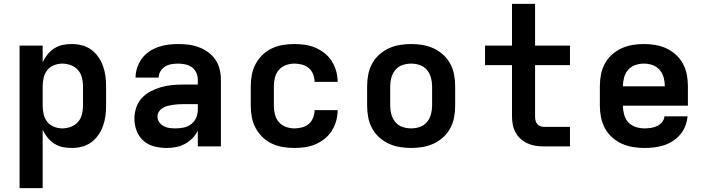

<svg xmlns="http://www.w3.org/2000/svg" viewBox="-20 -755 3640 990"><path d="M81 215V-520H200V-434Q210 -455 224.5 -473.5Q239 -492 259 -505Q279 -518 302 -523Q325 -528 349 -528Q376 -528 402 -521.5Q428 -515 449.5 -499.5Q471 -484 486.5 -462Q502 -440 511 -415Q520 -390 523.5 -363.5Q527 -337 527 -310V-210Q527 -183 523.5 -156.5Q520 -130 511 -105Q502 -80 486.5 -58Q471 -36 449.5 -20.5Q428 -5 402 1.5Q376 8 349 8Q325 8 302 3Q279 -2 259 -15Q239 -28 224.5 -46.5Q210 -65 200 -86V215ZM301 -93Q323 -93 345 -101Q367 -109 382 -126Q397 -143 402.5 -165Q408 -187 408 -210V-310Q408 -333 402.5 -355Q397 -377 382 -394Q367 -411 345 -419Q323 -427 301 -427Q279 -427 258 -418.5Q237 -410 223.5 -393Q210 -376 205 -354Q200 -332 200 -310V-210Q200 -188 205 -166Q210 -144 223.5 -127Q237 -110 258 -101.5Q279 -93 301 -93Z M839 8Q807 8 775.5 0Q744 -8 720 -29Q696 -50 684.5 -80.5Q673 -111 673 -143Q673 -171 682 -199Q691 -227 710.5 -248.5Q730 -270 755.5 -283.5Q781 -297 808.5 -305Q836 -313 864.5 -316Q893 -319 922 -319H1000V-344Q1000 -363 992 -380.5Q984 -398 969 -408.5Q954 -419 935.5 -423Q917 -427 898 -427Q881 -427 863.5 -424Q846 -421 831.5 -412Q817 -403 807.5 -387.5Q798 -372 798 -355H679Q679 -381 687.5 -406.5Q696 -432 711.5 -453Q727 -474 749 -489Q771 -504 795.5 -512.5Q820 -521 846 -524.5Q872 -528 898 -528Q925 -528 952.5 -524.5Q980 -521 1005.5 -511.5Q1031 -502 1053 -486Q1075 -470 1090.5 -447.5Q1106 -425 1112.5 -398Q1119 -371 1119 -344V0H1000V-81Q989 -59 971.5 -41.5Q954 -24 932.5 -12.5Q911 -1 887 3.5Q863 8 839 8ZM886 -93Q907 -93 928 -97.5Q949 -102 966 -115Q983 -128 991.5 -148Q1000 -168 1000 -189V-218H922Q909 -218 895.5 -217Q882 -216 869 -214Q856 -212 843 -208.5Q830 -205 818.5 -198Q807 -191 799.5 -179.5Q792 -168 792 -155Q792 -139 801 -125.5Q810 -112 824 -104.5Q838 -97 854 -95Q870 -93 886 -93Z M1498 8Q1468 8 1438.5 3Q1409 -2 1382 -14.5Q1355 -27 1333.5 -48Q1312 -69 1298 -95Q1284 -121 1278.5 -150.5Q1273 -180 1273 -210V-310Q1273 -340 1278.5 -369.5Q1284 -399 1298 -425Q1312 -451 1333.5 -472Q1355 -493 1382 -505.5Q1409 -518 1438.5 -523Q1468 -528 1498 -528Q1525 -528 1553 -524Q1581 -520 1606.5 -509Q1632 -498 1654 -480.5Q1676 -463 1691 -439Q1706 -415 1713.5 -388Q1721 -361 1721 -333Q1721 -333 1721 -333Q1721 -333 1721 -333H1602Q1602 -333 1602 -333Q1602 -333 1602 -333Q1602 -353 1594.5 -372Q1587 -391 1572 -404Q1557 -417 1537 -422Q1517 -427 1498 -427Q1475 -427 1453.5 -419Q1432 -411 1417.5 -394Q1403 -377 1397.5 -354.5Q1392 -332 1392 -310V-210Q1392 -188 1397.5 -165.5Q1403 -143 1417.5 -126Q1432 -109 1453.5 -101Q1475 -93 1498 -93Q1517 -93 1537 -98Q1557 -103 1572 -116Q1587 -129 1594.5 -148Q1602 -167 1602 -187Q1602 -187 1602 -187Q1602 -187 1602 -187H1721Q1721 -187 1721 -187Q1721 -187 1721 -187Q1721 -159 1713.5 -132Q1706 -105 1691 -81Q1676 -57 1654 -39.5Q1632 -22 1606.5 -11Q1581 0 1553 4Q1525 8 1498 8Z M2100 8Q2070 8 2040.5 3Q2011 -2 1984 -14.5Q1957 -27 1934.5 -47.5Q1912 -68 1898 -94.5Q1884 -121 1878.5 -150.5Q1873 -180 1873 -210V-310Q1873 -340 1878.5 -369.5Q1884 -399 1898 -425.5Q1912 -452 1934.5 -472.5Q1957 -493 1984 -505.5Q2011 -518 2040.5 -523Q2070 -528 2100 -528Q2130 -528 2159.5 -523Q2189 -518 2216 -505.5Q2243 -493 2265.5 -472.5Q2288 -452 2302 -425.5Q2316 -399 2321.5 -369.5Q2327 -340 2327 -310V-210Q2327 -180 2321.5 -150.5Q2316 -121 2302 -94.5Q2288 -68 2265.5 -47.5Q2243 -27 2216 -14.5Q2189 -2 2159.5 3Q2130 8 2100 8ZM2100 -93Q2123 -93 2145 -100.5Q2167 -108 2181.5 -125.5Q2196 -143 2202 -165Q2208 -187 2208 -210V-310Q2208 -333 2202 -355Q2196 -377 2181.5 -394.5Q2167 -412 2145 -419.5Q2123 -427 2100 -427Q2077 -427 2055 -419.5Q2033 -412 2018.5 -394.5Q2004 -377 1998 -355Q1992 -333 1992 -310V-210Q1992 -187 1998 -165Q2004 -143 2018.5 -125.5Q2033 -108 2055 -100.5Q2077 -93 2100 -93Z M2784 0Q2762 0 2741 -3.5Q2720 -7 2700.5 -15.5Q2681 -24 2665 -38.5Q2649 -53 2638.5 -72Q2628 -91 2624 -112Q2620 -133 2620 -155V-419H2481V-520H2620V-735H2739V-520H2919V-419H2739V-155Q2739 -145 2741 -135Q2743 -125 2749 -117Q2755 -109 2764.5 -105Q2774 -101 2784 -101H2919V0Z M3303 8Q3273 8 3243 3Q3213 -2 3185.5 -14.5Q3158 -27 3135.5 -47.5Q3113 -68 3099 -94Q3085 -120 3079 -150Q3073 -180 3073 -210V-310Q3073 -340 3078.5 -369.5Q3084 -399 3098 -425.5Q3112 -452 3134.5 -472.5Q3157 -493 3184 -505.5Q3211 -518 3240.5 -523Q3270 -528 3300 -528Q3330 -528 3359.5 -523Q3389 -518 3416 -505.5Q3443 -493 3465.5 -472.5Q3488 -452 3502 -425.5Q3516 -399 3521.5 -369.5Q3527 -340 3527 -310V-210H3192Q3192 -187 3198 -164.5Q3204 -142 3219.5 -125Q3235 -108 3257.5 -100.5Q3280 -93 3303 -93Q3319 -93 3336 -95.5Q3353 -98 3368 -105Q3383 -112 3394 -125.5Q3405 -139 3406 -155H3525Q3523 -130 3513.5 -105.5Q3504 -81 3487.5 -61.5Q3471 -42 3449.5 -28Q3428 -14 3403.5 -6Q3379 2 3353.5 5Q3328 8 3303 8ZM3192 -310H3408Q3408 -333 3402 -355.5Q3396 -378 3381 -395Q3366 -412 3344.5 -419.5Q3323 -427 3300 -427Q3277 -427 3255.5 -419.5Q3234 -412 3219 -395Q3204 -378 3198 -355.5Q3192 -333 3192 -310Z"/></svg>

Font: Iosevka SS04 Extended
Style: Bold
Weight: 700
Width: 7
Monospace: yes
Designer: Belleve Invis
Foundry: Belleve Invis
Version: Version 19.0.0; ttfautohint (v1.8.4)